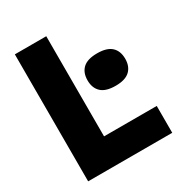

<svg xmlns="http://www.w3.org/2000/svg" viewBox="-176 -855 899 969"><g transform="rotate(-30 274.0 -370.0)"><path d="M54.5 0V-740H237.5V-156.5H544.5V0ZM416.5 -348Q359.5 -348 333 -373Q306.5 -398 306.5 -442.5Q306.5 -487.5 333 -512.2Q359.5 -537 416.5 -537Q473 -537 499.5 -512.2Q526 -487.5 526 -442.5Q526 -398 499.5 -373Q473 -348 416.5 -348Z"/></g></svg>

Font: Encode Sans SemiCondensed SemiCondensed ExtraBold
Style: Regular
Weight: 800
Width: 4
Designer: Multiple Designers
Foundry: Impallari Type
Version: Version 3.000; ttfautohint (v1.8.3) -l 8 -r 50 -G 200 -x 14 